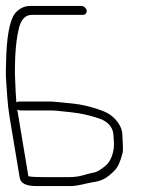

<svg xmlns="http://www.w3.org/2000/svg" viewBox="-38 -668 516 645"><path d="M20 -300C23.7 -298 27.2 -297 30.5 -297H130.5C138.5 -297 147.2 -296.5 156.4 -295.5C207.7 -289.9 243.2 -288.7 303.2 -267C328.8 -255.2 342.2 -237.2 343.2 -213C343.4 -207.7 343.9 -199.5 344.7 -188.4C346.5 -161.5 335.5 -128.1 319.6 -114C302.1 -98.4 287.6 -89.7 276 -88C247.1 -82.7 232.3 -73 194.2 -73H105.8C81.8 -73 65.7 -74 57.3 -76ZM253.2 -633C251.9 -640.9 243.6 -648 235.7 -648H63.3C47.4 -648 31.7 -642 19.1 -630C-1.3 -613.1 -13.3 -564.8 -16.8 -485L-17.8 -449C-18.4 -437 -18.6 -423.7 -18.1 -409C-14.8 -364.7 -13.5 -321.3 -6 -276L28.2 -71C31.3 -52.3 49.5 -43 82.8 -43H200C223.4 -43 250.4 -51.9 270.9 -55.4C303.3 -60.2 319.1 -66.6 348.6 -97.1C358.4 -107.2 366.8 -126.5 374 -155.1C375.7 -161.9 375.3 -182.8 372.9 -218C370.4 -253.3 339.5 -282.3 311.7 -293.5C275.5 -308.1 237.5 -317.1 205.3 -320.3L152.6 -325.5C142.6 -326.5 133.5 -327 125.5 -327H25.5C22.9 -327 20 -326 17 -324C16.7 -339 14.6 -349.8 14.3 -367.5C14 -390.4 11 -420.9 12.2 -443L13.2 -479C15.3 -517 19.1 -546.7 24.4 -568C31 -601.3 46.5 -618 68.3 -618H240.7C248.6 -618 254.5 -625.1 253.2 -633Z"/></svg>

Font: MewTooHand
Style: CondLta
Weight: 400
Designer: Mew Too, Robert Jablonski
Version: Version 0.77